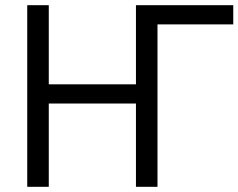

<svg xmlns="http://www.w3.org/2000/svg" viewBox="-20 -720 919 740"><path d="M879 -626H587V0H504V-321H168V0H85V-700H168V-395H504V-700H879Z"/></svg>

Font: PTSans
Style: Regular
Weight: 400
Designer: A.Korolkova, O.Umpeleva, V.Yefimov
Foundry: ParaType Ltd
Version: Version 2.003W OFL